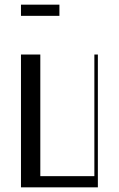

<svg xmlns="http://www.w3.org/2000/svg" viewBox="-20 -804 510 824"><path d="M70 -570H153V-48H385V-570H400V0H70ZM70 -784H235V-736H70Z"/></svg>

Font: Facade Sud
Style: Regular
Weight: 100
Designer: Éléonore Fines
Foundry: Velvetyne Type Foundry
Version: Version 1.001;Glyphs 3.2 (3202)